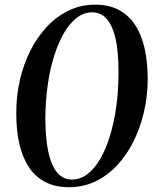

<svg xmlns="http://www.w3.org/2000/svg" viewBox="-20 -772 653 802"><path d="M268.5 10Q210.5 10 168.5 -12Q126.5 -34 99.8 -75.2Q73 -116.5 60.2 -174Q47.5 -231.5 48 -301.5Q48 -372 63.2 -438.2Q78.5 -504.5 107.2 -561.2Q136 -618 176.5 -661Q217 -704 267.5 -728.2Q318 -752.5 377.5 -752.5Q435.5 -752.5 477.2 -730Q519 -707.5 545.5 -666.2Q572 -625 584.5 -567.8Q597 -510.5 597 -440Q596.5 -370 581.2 -304Q566 -238 537.5 -181Q509 -124 468.8 -81Q428.5 -38 378 -14Q327.5 10 268.5 10ZM281 -22Q315 -22 344.5 -44.2Q374 -66.5 397.8 -106.8Q421.5 -147 438.5 -201.8Q455.5 -256.5 465 -322Q474.5 -387.5 475 -459.5Q475.5 -517 470.2 -564.5Q465 -612 452 -647Q439 -682 417.5 -701.2Q396 -720.5 364 -720.5Q330.5 -720.5 301 -698Q271.5 -675.5 247.8 -635Q224 -594.5 206.8 -540.2Q189.5 -486 180 -421.5Q170.5 -357 169.5 -287Q169 -229 174.8 -180.8Q180.5 -132.5 193.5 -96.8Q206.5 -61 228 -41.5Q249.5 -22 281 -22Z"/></svg>

Font: Merriweather 120pt Medium
Style: Italic
Weight: 500
Italic angle: -7.8°
Version: Version 2.101